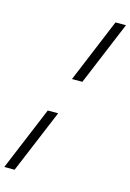

<svg xmlns="http://www.w3.org/2000/svg" viewBox="-207 -879 756 1115"><g transform="rotate(15 171.0 -321.0)"><path d="M184 -427 343 -810H406L246.5 -427ZM-63.5 168 95.5 -214H158L-1.5 168Z"/></g></svg>

Font: Libre Caslon Text
Style: Italic
Weight: 400
Italic angle: -22.583°
Designer: Pablo Impallari, Rodrigo Fuenzalida, Katja Schimmel
Foundry: Pablo Impallari, Rodrigo Fuenzalida
Version: Version 2.000